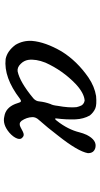

<svg xmlns="http://www.w3.org/2000/svg" viewBox="229 -720 541 1040"><g transform="rotate(90 500.0 -199.5)"><path d="M500 -449Q546 -453 566 -445Q588 -436 605 -415Q624 -381 626 -338Q628 -288 621 -234Q620 -218 635 -238Q681 -297 696 -358Q701 -378 710 -398Q739 -455 780 -445Q810 -437 809 -404Q799 -350 715 -244Q670 -185 629 -139Q613 -122 614 -103Q615 -73 634 -45Q647 -29 667 -39L692 -52Q712 -62 722 -52Q737 -42 730 -22Q722 0 698 21Q653 59 610 48Q564 41 543 -10L535 -33Q531 -49 514 -36Q399 52 299 41Q255 32 222 -13Q198 -54 201 -102Q207 -174 258 -262Q310 -346 400 -408Q449 -441 500 -449ZM525 -387Q485 -385 435 -339Q361 -268 319 -175Q298 -122 304 -81Q308 -58 325 -41Q344 -21 366 -24Q424 -36 512 -109Q528 -123 529 -143Q532 -172 543 -202Q550 -214 553 -242Q564 -302 560 -342Q558 -352 554 -362Q548 -382 525 -387Z"/></g></svg>

Font: cwTeXKai
Style: Medium
Weight: 500
Version: Version 1.17